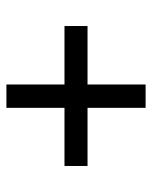

<svg xmlns="http://www.w3.org/2000/svg" viewBox="43 -660 479 605"><g transform="rotate(-90 282.5 -357.5)"><path d="M245.2 -138.2V-321.2H62V-393.8H245.2V-576.8H318.8V-393.8H503V-321.2H318.8V-138.2Z"/></g></svg>

Font: Noto Serif Hentaigana ExtraLight
Style: Regular
Weight: 200
Designer: Kazuhiro Yamada
Foundry: nipponia
Version: Version 1.000